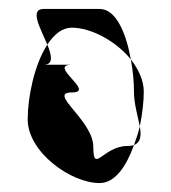

<svg xmlns="http://www.w3.org/2000/svg" viewBox="-20 -717 383 430"><path d="M42 -450C42 -376 139 -307 203 -307C238 -307 263 -345 280 -392C276 -391 271 -390 265 -390C211 -390 189 -326 189 -388C189 -448 85 -510 141 -510C196 -510 85 -572 141 -572H78C100 -572 96 -593 86 -617C57 -573 42 -499 42 -450ZM78 -697H203C241 -697 263 -640 273 -584C239 -626 183 -655 141 -655C119 -655 101 -640 86 -617C71 -653 45 -697 78 -697ZM273 -584C278 -558 280 -532 280 -512C280 -484 289 -456 293 -434C299 -462 302 -490 302 -512C302 -537 290 -562 273 -584ZM280 -392C285 -406 290 -420 293 -434C297 -413 295 -398 280 -392Z"/></svg>

Font: bitstorm
Style: Regular
Weight: 400
Version: Version 0.2